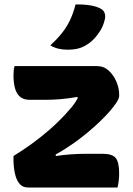

<svg xmlns="http://www.w3.org/2000/svg" viewBox="-20 -834 590 854"><path d="M45 -540H412Q442 -540 464 -519.5Q486 -499 498 -470Q510 -441 510 -415V-407Q510 -397 499 -379.5Q488 -362 469 -340Q450 -318 424.5 -293.5Q399 -269 369.5 -244.5Q340 -220 309 -198Q289 -184 268.5 -171Q248 -158 228 -147V-140Q260 -145 295 -147.5Q330 -150 366 -150H435Q479 -150 494.5 -131.5Q510 -113 510 -63Q510 -46 508 -29.5Q506 -13 503 0H105Q80 0 66 -17.5Q52 -35 46 -64Q40 -93 40 -125V-140Q82 -166 121.5 -194.5Q161 -223 199.5 -256.5Q238 -290 273 -328Q286 -342 300.5 -359.5Q315 -377 325 -396V-403Q284 -396 250.5 -393Q217 -390 182 -390H112Q86 -390 70 -403Q54 -416 47 -440.5Q40 -465 40 -500Q40 -511 41 -521Q42 -531 45 -540ZM316 -814Q351 -815 379.5 -810.5Q408 -806 427 -796Q441 -789 445.5 -775.5Q450 -762 446 -747Q440 -721 427.5 -700Q415 -679 399.5 -662.5Q384 -646 366 -635Q347 -623 327 -618Q307 -613 280 -613Q258 -613 239.5 -617.5Q221 -622 204 -632Q235 -661 256 -687.5Q277 -714 291.5 -744.5Q306 -775 316 -814Z"/></svg>

Font: Recursive Casual ExtraBold
Style: Regular
Weight: 800
Version: Version 1.047